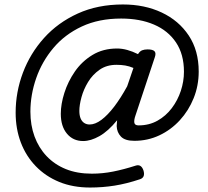

<svg xmlns="http://www.w3.org/2000/svg" viewBox="-20 -685 932 859"><path d="M252 -176Q252 -219 268 -269.5Q284 -320 315 -365Q346 -410 393.5 -439Q441 -468 504 -468Q526 -468 549.5 -461.5Q573 -455 597 -443L599 -445Q606 -456 616 -460Q626 -464 640 -464Q663 -464 671 -456Q679 -448 673 -430L586 -168Q579 -148 581 -136Q583 -124 600 -124Q647 -124 684.5 -145Q722 -166 748.5 -201Q775 -236 789 -278.5Q803 -321 803 -364Q803 -442 767.5 -495Q732 -548 669 -575Q606 -602 522 -602Q422 -602 346 -566.5Q270 -531 219 -470.5Q168 -410 142 -335.5Q116 -261 116 -185Q116 -125 134.5 -74.5Q153 -24 188.5 13.5Q224 51 274.5 71.5Q325 92 391 92Q439 92 486.5 82.5Q534 73 587 56Q612 48 622 78Q631 109 606 117Q546 137 492.5 145.5Q439 154 383 154Q306 154 245 129Q184 104 140 58.5Q96 13 73 -48Q50 -109 50 -181Q50 -273 82.5 -359.5Q115 -446 177 -515Q239 -584 328 -624.5Q417 -665 530 -665Q627 -665 703.5 -629Q780 -593 824.5 -526Q869 -459 869 -365Q869 -302 846.5 -246Q824 -190 784.5 -147Q745 -104 693 -79.5Q641 -55 581 -55Q539 -55 521 -74Q503 -93 502 -121Q502 -127 503 -134.5Q504 -142 504 -147Q464 -98 425 -76Q386 -54 352 -54Q307 -54 279.5 -87Q252 -120 252 -176ZM335 -189Q335 -169 340.5 -155.5Q346 -142 356.5 -135Q367 -128 381 -128Q406 -128 434 -149Q462 -170 491 -208Q520 -246 549 -299L577 -381Q558 -389 540 -392Q522 -395 501 -395Q457 -395 425.5 -373Q394 -351 374 -318Q354 -285 344.5 -250Q335 -215 335 -189Z"/></svg>

Font: Playwrite SK
Style: Regular
Weight: 400
Designer: Veronika Burian, José Scaglione
Foundry: TypeTogether
Version: Version 1.002